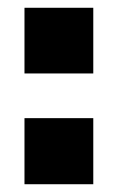

<svg xmlns="http://www.w3.org/2000/svg" viewBox="-20 -474 303 494"><path d="M43 -285V-454H220V-285ZM43 0V-170H220V0Z"/></svg>

Font: Cairo Play Black
Style: Regular
Weight: 900
Version: Version 3.119